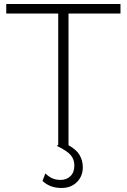

<svg xmlns="http://www.w3.org/2000/svg" viewBox="-20 -724 630 953"><path d="M262 0 269 -5V-657H11V-704H578V-657H320V-3Q359 18 375 45.5Q391 73 391 106Q391 151 361.5 180Q332 209 286 209Q255 209 232 200Q209 191 191 174L205 137Q222 153 239.5 161Q257 169 281 169Q311 169 330 150Q349 131 349 97Q349 68 331.5 46.5Q314 25 262 0Z"/></svg>

Font: Prodigy Sans Light
Style: Regular
Weight: 300
Designer: Wei Huang
Foundry: Wei Huang
Version: Version 1.003; ttfautohint (v1.8.3)